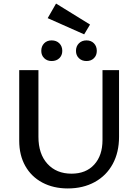

<svg xmlns="http://www.w3.org/2000/svg" viewBox="-20 -1052 774 1079"><path d="M248 -950 295 -1032 486 -914 453 -859ZM212 -766Q212 -792 228 -808.5Q244 -825 270 -825Q297 -825 313.5 -808.5Q330 -792 330 -766Q330 -741 313.5 -725Q297 -709 270 -709Q245 -709 228.5 -725Q212 -741 212 -766ZM407 -766Q407 -792 423.5 -808.5Q440 -825 466 -825Q492 -825 508 -808.5Q524 -792 524 -766Q524 -741 508 -725Q492 -709 466 -709Q440 -709 423.5 -725Q407 -741 407 -766ZM88 -261V-658H196V-283Q196 -187 246.5 -131.5Q297 -76 382 -76Q463 -76 509.5 -127Q556 -178 556 -265V-658H649V-283Q649 -196 613.5 -130.5Q578 -65 512.5 -29Q447 7 361 7Q280 7 218 -26Q156 -59 122 -119.5Q88 -180 88 -261Z"/></svg>

Font: Ysabeau SC Semibold
Style: Regular
Weight: 600
Designer: Christian Thalmann (Catharsis Fonts)
Version: Version 0.003